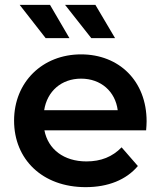

<svg xmlns="http://www.w3.org/2000/svg" viewBox="-20 -764 662 791"><path d="M168 -607H266L186 -744H61ZM356 -607H454L373 -744H248ZM584 -264C584 -431 470 -540 314 -540C155 -540 38 -426 38 -267C38 -108 154 7 333 7C425 7 500 -23 548 -80L481 -157C443 -118 396 -99 336 -99C243 -99 178 -149 163 -227H582C583 -239 584 -254 584 -264ZM314 -440C396 -440 455 -387 465 -310H162C174 -388 233 -440 314 -440Z"/></svg>

Font: Talent
Style: Bold
Weight: 600
Designer: Mike Powis
Version: Version 1.001;hotconv 1.0.109;makeotfexe 2.5.65596